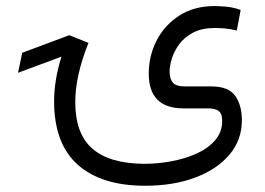

<svg xmlns="http://www.w3.org/2000/svg" viewBox="-20 -360 861 624"><path d="M267.6 -220.7Q224.6 -113.8 224.6 -27.8Q224.6 74.7 280.5 123.3Q336.4 171.9 449.2 172.4Q491.7 172.4 536.1 164.3Q580.6 156.2 618.2 139.4Q655.8 122.6 679 95.9Q702.1 69.3 702.1 32.7Q702.1 9.3 690.7 0.7Q679.2 -7.8 656.2 -7.8H576.2Q463.4 -7.8 463.4 -121.1Q463.4 -178.2 489 -228.3Q514.6 -278.3 562.7 -309.3Q610.8 -340.3 677.7 -340.3Q690.9 -340.3 714.6 -338.4Q738.3 -336.4 762.2 -327.6L749.5 -260.7Q729 -266.1 710 -267.6Q690.9 -269 677.7 -269Q636.2 -269 607.9 -254.2Q579.6 -239.3 562.7 -216.6Q545.9 -193.8 538.6 -169.7Q531.2 -145.5 531.2 -127.4Q531.2 -104 541.7 -91.6Q552.2 -79.1 581.1 -79.1H668.9Q723.6 -78.6 744.9 -47.9Q766.1 -17.1 766.1 30.8Q766.1 95.2 725.3 143.1Q684.6 190.9 613.8 217.3Q543 243.7 451.7 243.7Q309.6 243.7 232.7 175.3Q155.8 106.9 155.8 -31.2Q155.8 -99.1 179.7 -175.8L38.6 -123.5L52.2 -188.5L205.1 -245.6V-246.1V-245.6L205.6 -246.1L205.1 -245.6Z"/></svg>

Font: Vazir Light WOL
Style: Light-WOL
Weight: 300
Designer: Saber Rastikerdar
Foundry: Saber Rastikerdar
Version: Version 30.0.0